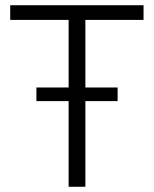

<svg xmlns="http://www.w3.org/2000/svg" viewBox="-20 -713 588 733"><path d="M242 0V-327H119V-379H242V-637H19V-693H528V-637H306V-379H429V-327H306V0Z"/></svg>

Font: Ubuntu Sans Light
Style: Regular
Weight: 300
Designer: Dalton Maag Ltd
Foundry: Dalton Maag Ltd
Version: Version 1.006; ttfautohint (v1.8.4.7-5d5b)